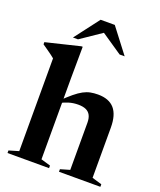

<svg xmlns="http://www.w3.org/2000/svg" viewBox="-168 -1024 942 1127"><g transform="rotate(20 303.0 -461.0)"><path d="M338 -16 396.5 -33V-327.5Q396.5 -355.5 387 -373.8Q377.5 -392 358.5 -400.5Q339.5 -409 310 -409Q279.5 -409 251.5 -400.5Q223.5 -392 201.5 -379L194 -391Q231 -427 258.2 -449.5Q285.5 -472 308 -484Q330.5 -496 352 -500.2Q373.5 -504.5 399 -504.5Q468 -504.5 501.8 -465.5Q535.5 -426.5 535.5 -347.5V-34L596.5 -16V0H338ZM276 0H16.5V-16L77.5 -34V-613.5Q70.5 -619.5 59.2 -628Q48 -636.5 32.2 -647.5Q16.5 -658.5 -3 -672V-685.5L209.5 -737H218L216.5 -539.5V-33.5L276 -16ZM286 -871H328L177 -768.5H145.5L262.5 -922H351L468.5 -768.5H437Z"/></g></svg>

Font: Newsreader 60pt SemiBold
Style: Regular
Weight: 600
Designer: Hugues Gentile
Foundry: Production Type
Version: Version 1.003